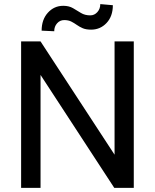

<svg xmlns="http://www.w3.org/2000/svg" viewBox="-20 -912 753 932"><path d="M629.4 -710.9V0H534.7L176.8 -548.3V0H82.5V-710.9H176.8L536.1 -161.1V-710.9ZM466.8 -892.1 527.8 -886.7Q527.8 -833 497.3 -800.5Q466.8 -768.1 422.4 -768.1Q397.5 -768.1 381.3 -775.1Q365.2 -782.2 352.5 -791.3Q339.8 -800.3 325.9 -807.4Q312 -814.5 291.5 -814.5Q271 -814.5 257.1 -798.8Q243.2 -783.2 243.2 -760.3L182.1 -763.2Q182.1 -816.9 212.4 -850.3Q242.7 -883.8 287.1 -883.8Q314.9 -883.8 334.5 -872.3Q354 -860.8 373 -849.1Q392.1 -837.4 418 -837.4Q438.5 -837.4 452.6 -853.3Q466.8 -869.1 466.8 -892.1Z"/></svg>

Font: Vazirmatn RD UI
Style: Regular
Weight: 400
Designer: Saber Rastikerdar
Foundry: Saber Rastikerdar
Version: Version 33.003